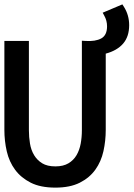

<svg xmlns="http://www.w3.org/2000/svg" viewBox="-20 -845 610 877"><path d="M0 -658H112V-250Q112 -219 117 -189Q122 -159 136 -136Q150 -113 173 -99Q196 -85 233 -85Q269 -85 292.5 -99Q316 -113 329.5 -136Q343 -159 348.5 -188.5Q354 -218 354 -250V-659L370 -658Q416 -655 442.5 -669.5Q469 -684 469 -725Q469 -751 456 -774L449 -787L539 -825L546 -814Q570 -776 570 -730Q570 -678 542.5 -646Q515 -614 463 -600V-252Q463 -202 452.5 -154.5Q442 -107 415.5 -70Q389 -33 344.5 -10.5Q300 12 233 12Q165 12 120.5 -10.5Q76 -33 49 -69.5Q22 -106 11 -153.5Q0 -201 0 -252Z"/></svg>

Font: Codetta
Style: Bold
Weight: 700
Designer: Ulrich Proeller
Foundry: PROSA GmbH
Version: Version 2.00;September 29, 2018;FontCreator 11.5.0.2427 64-b